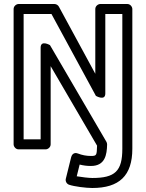

<svg xmlns="http://www.w3.org/2000/svg" viewBox="-20 -721 728 959"><path d="M591 22C591 134 554.5 168 441 168C424.7 168 387.1 163.8 363.3 159.5L377.8 101C398.1 106 414.7 108 434 108C505.4 108 513.8 51.5 515 0.6C515.1 -4.1 513.4 -9.5 511.6 -12.6L229.6 -495.6C229.6 -495.6 183 -522.9 183 -483V-25H98V-651H237.1L459 -242.1C459 -242.1 506 -214.8 506 -254V-651H591ZM641 22V-676C641 -686.7 631.1 -701 616 -701H481C470.3 -701 456 -691.1 456 -676V-352.5L274 -687.9C270.1 -695.1 261.4 -701 252 -701H73C62.3 -701 48 -691.1 48 -676V0C48 10.7 57.9 25 73 25H208C218.7 25 233 15.1 233 0V-390.6L464.8 6.5C463.3 54.4 463.3 58 434 58C411.8 58 390.3 54 369.1 45.7C348.3 37.6 338.2 53.2 335.7 63L308.7 172C305.8 183.6 312.4 197.2 324.7 201.6C350.6 210.7 409.7 218 441 218C575 218 641 157.1 641 22Z"/></svg>

Font: Fog Sans
Style: Outline
Weight: 700
Foundry: Intel Corporation
Version: Version 1.00